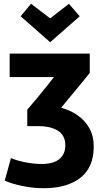

<svg xmlns="http://www.w3.org/2000/svg" viewBox="-20 -809 555 1014"><path d="M210 185Q154 185 97 173Q40 161 5 145L38 26Q71 40 115.5 48.5Q160 57 200 57Q262 57 293.5 31Q325 5 325 -41Q325 -93 287 -118Q249 -143 178 -143H124V-230Q146 -255 171.5 -285.5Q197 -316 221.5 -347Q246 -378 265 -402H31V-526H454V-424Q429 -392 388 -343Q347 -294 303 -240Q351 -227 390 -200Q429 -173 452 -132Q475 -91 475 -35Q475 75 404.5 130Q334 185 210 185ZM245 -586 89 -723 144 -789 245 -712 344 -789 401 -723Z"/></svg>

Font: Ubuntu Sans ExtraBold
Style: Regular
Weight: 800
Designer: Dalton Maag Ltd
Foundry: Dalton Maag Ltd
Version: Version 1.006; ttfautohint (v1.8.4.7-5d5b)